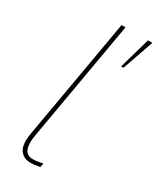

<svg xmlns="http://www.w3.org/2000/svg" viewBox="-187 -779 695 842"><g transform="rotate(30 161.0 -358.5)"><path d="M60 -112 166 -720H186L80 -111Q72 -66 82 -41Q92 -16 122 -16Q144 -16 173 -23L169 -3Q141 3 123 3Q85 3 67 -24.5Q49 -52 60 -112ZM300 -720H322L267 -562H255Z"/></g></svg>

Font: Fixel Italic Variable 20240409 Display Thin
Style: Italic
Weight: 100
Italic angle: -10°
Designer: AlfaBravo + MacPaw
Foundry: Kyrylo Tkachov, Marchela Mozhyna, Serhii Makarenko, Maria Weinstein, Zakhar Kryvoshyya
Version: Version 1.211;Glyphs 3.2 (3225)